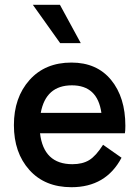

<svg xmlns="http://www.w3.org/2000/svg" viewBox="-20 -771 581 801"><path d="M317 -591H231L117 -751H230ZM503 -246Q503 -225 501 -215H147Q162 -86 282 -86Q324 -86 352 -103Q380 -120 410 -167L487 -113Q422 10 278 10Q167 10 102.5 -62Q38 -134 38 -249Q38 -364 103 -437Q168 -510 278 -510Q384 -510 443.5 -437.5Q503 -365 503 -246ZM280 -415Q171 -415 150 -300H403Q387 -415 280 -415Z"/></svg>

Font: Orkney Medium
Style: Regular
Weight: 500
Designer: Samuel Oakes and Alfredo Marco Pradil
Foundry: Alfredo Marco Pradil
Version: 1.0; ttfautohint (v1.5)